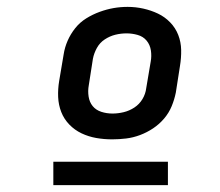

<svg xmlns="http://www.w3.org/2000/svg" viewBox="-20 -722 640 558"><path d="M306 -317Q282 -317 259.5 -321Q237 -325 217 -334.5Q197 -344 181.5 -360Q166 -376 158 -396.5Q150 -417 149 -440Q148 -463 152 -487L165 -564Q168 -584 176.5 -603.5Q185 -623 198.5 -640Q212 -657 230.5 -668.5Q249 -680 269.5 -687.5Q290 -695 310 -698.5Q330 -702 351 -702Q374 -702 396.5 -697Q419 -692 439 -682.5Q459 -673 474.5 -657Q490 -641 498 -620.5Q506 -600 506.5 -577Q507 -554 503 -530L491 -453Q487 -433 479 -413.5Q471 -394 457 -377.5Q443 -361 425 -349Q407 -337 387 -329.5Q367 -322 346.5 -319.5Q326 -317 306 -317ZM307 -392Q323 -392 339.5 -396Q356 -400 370.5 -409.5Q385 -419 394 -434Q403 -449 405 -466L418 -543Q421 -559 418.5 -575.5Q416 -592 406 -604Q396 -616 380 -620.5Q364 -625 348 -625Q331 -625 315 -621Q299 -617 284.5 -607.5Q270 -598 261.5 -582.5Q253 -567 250 -551L238 -474Q235 -458 237.5 -441.5Q240 -425 249.5 -413.5Q259 -402 274.5 -397Q290 -392 307 -392ZM135 -184V-252H468V-184Z"/></svg>

Font: Iosevka Curly SmBdExObl
Style: Regular
Weight: 600
Width: 7
Italic angle: -9°
Monospace: yes
Designer: Belleve Invis
Foundry: Belleve Invis
Version: Version 11.1.0; ttfautohint (v1.8.3)